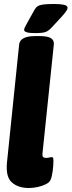

<svg xmlns="http://www.w3.org/2000/svg" viewBox="-20 -935 359 963"><path d="M125 8Q72 8 40 -19.5Q8 -47 15 -120L76 -712Q81 -754 157 -754H179Q219 -754 235.5 -743.5Q252 -733 250 -712L193 -165Q192 -154 195.5 -148.5Q199 -143 212 -143Q220 -143 227.5 -145Q235 -147 240 -147Q244 -147 246 -143.5Q248 -140 248 -127Q248 -105 244 -75.5Q240 -46 233 -32Q228 -20 210 -11Q192 -2 169 3Q146 8 125 8ZM155 -769Q101 -769 101 -785Q101 -793 112 -812L152 -884Q159 -897 168.5 -903.5Q178 -910 197.5 -912.5Q217 -915 253 -915Q282 -915 300.5 -911Q319 -907 319 -895Q319 -884 290 -852L241 -799Q224 -780 208.5 -774.5Q193 -769 155 -769Z"/></svg>

Font: Asap Condensed Condensed Black
Style: Italic
Weight: 900
Width: 3
Italic angle: -6°
Designer: Pablo Cosgaya
Foundry: Omnibus-Type
Version: Version 3.001; ttfautohint (v1.8.4.7-5d5b)